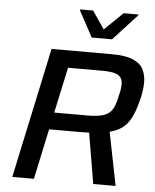

<svg xmlns="http://www.w3.org/2000/svg" viewBox="-60 -958 816 1009"><g transform="rotate(5 348.0 -454.0)"><path d="M43 0 190 -688H506Q579 -688 618.5 -671.5Q658 -655 674 -625Q690 -595 690 -553Q690 -541 688.5 -527Q687 -513 684.5 -497.5Q682 -482 678 -467Q669 -429 657.5 -398.5Q646 -368 630.5 -345Q615 -322 591 -306Q567 -290 532 -281L588 0H470L425 -267Q414 -267 402.5 -266.5Q391 -266 379 -266H214L157 0ZM233 -356H408Q454 -356 482 -363Q510 -370 525.5 -384.5Q541 -399 549.5 -422Q558 -445 564 -476Q569 -494 571 -509Q573 -524 573 -536Q573 -556 563.5 -570Q554 -584 530.5 -590.5Q507 -597 465 -597H285ZM395 -766 321 -903 322 -908H390L454 -814L551 -908H630L628 -903L502 -766Z"/></g></svg>

Font: Saira Thin Medium
Style: Italic
Weight: 500
Italic angle: -12°
Version: Version 1.101